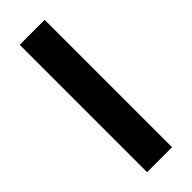

<svg xmlns="http://www.w3.org/2000/svg" viewBox="-252 -878 810 810"><g transform="rotate(-45 152.5 -473.0)"><path d="M227 -93V-853H78V-93Z"/></g></svg>

Font: Noto Sans Telugu UI
Style: Bold
Weight: 700
Designer: Jelle Bosma - Monotype Design Team
Foundry: Monotype Imaging Inc.
Version: Version 2.005